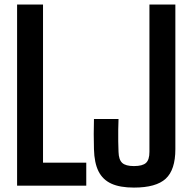

<svg xmlns="http://www.w3.org/2000/svg" viewBox="-20 -820 841 848"><path d="M55.5 0V-800H170V-101.5H361V0ZM571.5 8.5Q510 8.5 472 -8.8Q434 -26 415.2 -63.2Q396.5 -100.5 395 -161Q394 -194.5 394 -228Q394 -261.5 395 -294.5H503.5Q502.5 -272 502.2 -246.8Q502 -221.5 502.2 -196.5Q502.5 -171.5 503.5 -149Q504.5 -114.5 519.8 -100.5Q535 -86.5 571.5 -86.5Q609.5 -86.5 624.8 -100.5Q640 -114.5 640 -149V-800H754.5V-161Q754.5 -70 712 -30.8Q669.5 8.5 571.5 8.5Z"/></svg>

Font: Big Shoulders Text Thin
Style: Bold
Weight: 700
Version: Version 2.002